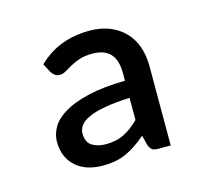

<svg xmlns="http://www.w3.org/2000/svg" viewBox="-58 -792 485 444"><g transform="rotate(-15 184.0 -570.0)"><path d="M238.5 -551Q203.5 -549.5 179.5 -545.2Q155.5 -541 140.5 -534.2Q125.5 -527.5 118.8 -518.8Q112 -510 112 -499.5Q112 -478.5 125.2 -470Q138.5 -461.5 158.5 -461.5Q184 -461.5 202.5 -471Q221 -480.5 238.5 -498ZM66 -677.5Q91.5 -702 122 -713.5Q152.5 -725 189 -725Q216 -725 237 -716.5Q258 -708 272.5 -693Q287 -678 294.5 -657Q302 -636 302 -610.5V-420H272Q263 -420 258.5 -422.8Q254 -425.5 250 -434.5L244 -459Q232 -448.5 220.2 -440.5Q208.5 -432.5 196.2 -426.8Q184 -421 169.8 -418.2Q155.5 -415.5 138.5 -415.5Q119.5 -415.5 103.5 -420.5Q87.5 -425.5 75.5 -435.8Q63.5 -446 56.8 -461Q50 -476 50 -496.5Q50 -513.5 59.5 -530.2Q69 -547 91.2 -560.5Q113.5 -574 149.5 -582.5Q185.5 -591 238.5 -592V-610.5Q238.5 -642 224.2 -657Q210 -672 181.5 -672Q162.5 -672 149.8 -667.5Q137 -663 127.8 -657.8Q118.5 -652.5 111.2 -648.2Q104 -644 96 -644Q89 -644 84.5 -648Q80 -652 77 -656.5Z"/></g></svg>

Font: Lato 2
Style: Regular
Weight: 400
Designer: Lukasz Dziedzic with Adam Twardoch and Botio Nikoltchev
Foundry: tyPoland Lukasz Dziedzic
Version: Version 2.015; 2015-08-06; http://www.latofonts.com/